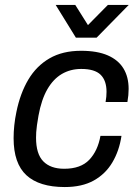

<svg xmlns="http://www.w3.org/2000/svg" viewBox="-20 -743 559 775"><path d="M241.2 12Q138.6 12 86.7 -35.6Q34.9 -83.2 34.9 -185.3Q34.9 -210.7 37.7 -237.3Q40.5 -263.8 46.1 -290.5Q61.5 -366.4 94.3 -421.6Q127 -476.8 179.8 -507.4Q232.6 -538 307.3 -538Q372.6 -538 415 -519.5Q457.5 -500.9 478.3 -466.7Q499.2 -432.5 499.2 -384.1Q499.2 -371.7 498 -358.4Q496.7 -345.1 494.3 -331.3H406.2Q408.1 -342.4 409.1 -352.6Q410 -362.8 410 -372.5Q410 -417.9 386.1 -441.3Q362.2 -464.7 308 -464.7Q264.6 -464.7 229.8 -444.5Q195.1 -424.2 171.1 -382.6Q147.2 -341 135.4 -276.4Q131.5 -254.3 129.2 -238Q127 -221.7 126.2 -209.5Q125.5 -197.4 125.5 -186.9Q125.5 -121.7 154.7 -91.8Q184 -61.8 239.1 -61.8Q305.9 -61.8 340.3 -98Q374.7 -134.2 385.5 -194.7H470.4Q461.3 -134.2 433.5 -87.4Q405.8 -40.7 358.4 -14.3Q311 12 241.2 12ZM499.5 -723 370 -591H286.3L204.8 -723H283.9L352.2 -614.4H308.1L415.3 -723Z"/></svg>

Font: Archivo Variable SemiBold
Style: Italic
Weight: 600
Italic angle: -10°
Designer: Hector Gatti
Foundry: Omnibus-Type
Version: Version 2.001